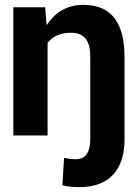

<svg xmlns="http://www.w3.org/2000/svg" viewBox="-20 -558 571 791"><path d="M35 0H176V-381C195 -407 228 -423 272 -423C333 -423 352 -384 352 -322V17C352 63 336 98 293 98C275 98 259 96 244 92L237 205C261 211 279 213 307 213C430 213 493 141 493 17V-322C493 -451 449 -538 323 -538C250 -538 203 -501 172 -454L166 -528H35Z"/></svg>

Font: Asimov Pro
Style: Bd
Weight: 700
Designer: Google
Version: Version 2.000980; 2014